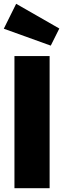

<svg xmlns="http://www.w3.org/2000/svg" viewBox="-22 -990 335 1010"><path d="M63 -970 -2 -839 245 -750 290 -840ZM239 -695H54V0H239Z"/></svg>

Font: Fira Sans ExtraBold
Style: Regular
Weight: 800
Designer: bBox Type GmbH & Carrois Corporate GbR & Edenspiekermann AG
Foundry: bBox Type GmbH & Carrois Corporate GbR & Edenspiekermann AG
Version: Version 4.300;PS 004.300;hotconv 1.0.88;makeotf.lib2.5.64775